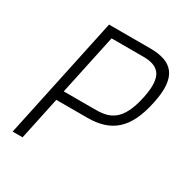

<svg xmlns="http://www.w3.org/2000/svg" viewBox="-163 -827 913 954"><g transform="rotate(30 293.5 -350.0)"><path d="M426 -700H190L41 0H98L150 -245H329Q379 -245 419 -257.5Q459 -270 489.5 -297Q520 -324 541.5 -368Q563 -412 576 -474Q590 -538 586 -581.5Q582 -625 562 -651Q542 -677 508 -688.5Q474 -700 426 -700ZM161 -300 235 -647H419Q449 -647 472.5 -639.5Q496 -632 510.5 -613.5Q525 -595 528 -561Q531 -527 520 -474Q508 -417 490 -382Q472 -347 449.5 -329.5Q427 -312 401 -306Q375 -300 346 -300Z"/></g></svg>

Font: Advent Pro
Style: Italic
Weight: 400
Italic angle: -12°
Designer: VivaRado, Andreas Kalpakidis
Foundry: VivaRado, Andreas Kalpakidis
Version: Version 3.000